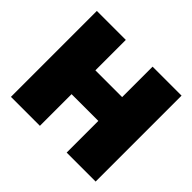

<svg xmlns="http://www.w3.org/2000/svg" viewBox="-161 -903 1106 1106"><g transform="rotate(45 392.0 -350.0)"><path d="M739 -700V0H503V-258H285V0H49V-700H285V-452H503V-700Z"/></g></svg>

Font: AtCorfu Sans
Style: AtCorfu Sans Black
Weight: 900
Designer: Kostas Teopoulos
Foundry: Kostas Teopoulos
Version: Version 1.00 July 8, 2025, initial release